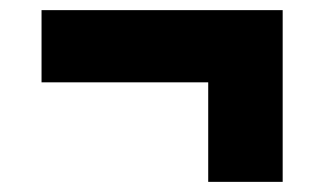

<svg xmlns="http://www.w3.org/2000/svg" viewBox="-20 -412 640 379"><path d="M391 -53V-298.5L441 -249.5H62V-392H538V-53Z"/></svg>

Font: Google Sans Code
Style: Regular
Weight: 400
Monospace: yes
Designer: Google Sans Code Authors
Foundry: Google LLC
Version: Version 6.000